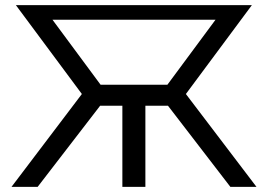

<svg xmlns="http://www.w3.org/2000/svg" viewBox="-20 -730 1047 750"><path d="M24.9 0 299.8 -362.8 42 -710H963.9L706.1 -362.8L981.9 0H879.9L636.2 -316.9H547.9V0H458V-316.9H371.1L127 0ZM373 -398.9H633.8L821.8 -652.8H185.1Z"/></svg>

Font: Rawline Medium
Style: Regular
Weight: 500
Designer: Matt McInerney, Pablo Impallari, Rodrigo Fuenzalida
Foundry: Matt McInerney, Pablo Impallari, Rodrigo Fuenzalida
Version: Version 4.020;PS 004.020;hotconv 1.0.88;makeotf.lib2.5.64775